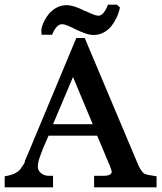

<svg xmlns="http://www.w3.org/2000/svg" viewBox="-27 -798 690 818"><path d="M484 -766Q479 -742 469.5 -722.5Q460 -703 447 -686Q415 -649 372 -649Q356 -649 337 -655.5Q318 -662 293 -674Q252 -695 238 -695Q213 -695 195 -650H150L149 -670Q152 -690 161.5 -708.5Q171 -727 183 -741Q216 -776 256 -776Q288 -776 335 -751V-752Q356 -742 370 -736.5Q384 -731 392 -731Q415 -731 433 -778H471ZM180 -220Q173 -203 164.5 -184.5Q156 -166 150 -149Q142 -129 138 -114.5Q134 -100 134 -89Q134 -72 147.5 -60.5Q161 -49 181 -49H199V0H-7V-47Q46 -55 63 -82Q68 -90 72.5 -96Q77 -102 79 -109Q79 -112 79 -113.5Q79 -115 82 -119Q84 -125 89 -135.5Q94 -146 99 -159L298 -636H334L557 -107Q569 -76 584 -61Q589 -56 603.5 -53Q618 -50 640 -47V0H374V-49H414Q449 -49 449 -67Q449 -69 446.5 -76Q444 -83 440 -94L387 -220ZM284 -470Q262 -417 242 -370.5Q222 -324 199 -269H368Z"/></svg>

Font: New Athena Unicode
Style: Bold
Weight: 700
Designer: J. Rusten 1997; rev. by R. Hancock 2001, 2002, rev. by D. Mastronarde 2002-2021
Foundry: Society for Classical Studies (formerly American Philological Association)
Version: Version 5.008